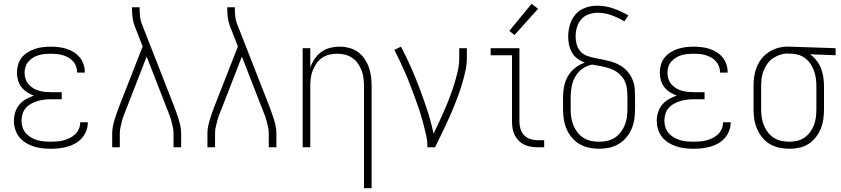

<svg xmlns="http://www.w3.org/2000/svg" viewBox="-20 -773 4415 1008"><path d="M247 8Q224 8 201.5 5.5Q179 3 157 -4Q135 -11 115 -23.5Q95 -36 81 -53.5Q67 -71 60 -93.5Q53 -116 53 -139Q53 -162 60 -184Q67 -206 81.5 -223.5Q96 -241 116.5 -252.5Q137 -264 158 -271Q139 -278 122 -289Q105 -300 92.5 -316Q80 -332 74.5 -351.5Q69 -371 69 -392Q69 -413 75 -433.5Q81 -454 94 -470.5Q107 -487 125.5 -498.5Q144 -510 164 -516.5Q184 -523 205 -525.5Q226 -528 247 -528Q268 -528 288.5 -525.5Q309 -523 328.5 -517Q348 -511 366 -500Q384 -489 397.5 -473Q411 -457 418 -437Q425 -417 425 -397Q425 -395 425 -394Q425 -393 425 -392H385Q385 -393 385 -393.5Q385 -394 385 -395Q385 -411 379 -426Q373 -441 362.5 -452.5Q352 -464 338 -471.5Q324 -479 309 -483.5Q294 -488 278.5 -489.5Q263 -491 247 -491Q231 -491 215 -489.5Q199 -488 183.5 -483.5Q168 -479 154 -470.5Q140 -462 129.5 -450Q119 -438 114 -422.5Q109 -407 109 -391Q109 -375 114 -359Q119 -343 130 -330.5Q141 -318 155 -309.5Q169 -301 185 -296.5Q201 -292 217.5 -290.5Q234 -289 250 -289H304V-252H250Q232 -252 214 -250Q196 -248 178.5 -243Q161 -238 144.5 -229Q128 -220 116 -206.5Q104 -193 98.5 -175.5Q93 -158 93 -139Q93 -122 98.5 -104.5Q104 -87 116 -73.5Q128 -60 143.5 -51Q159 -42 176.5 -37Q194 -32 211.5 -30.5Q229 -29 247 -29Q264 -29 281 -30.5Q298 -32 314.5 -36.5Q331 -41 346.5 -48.5Q362 -56 374.5 -68Q387 -80 394 -96Q401 -112 401 -129Q401 -129 401 -129.5Q401 -130 401 -131H441Q441 -130 441 -129.5Q441 -129 441 -128Q441 -106 432.5 -85Q424 -64 409.5 -47.5Q395 -31 375.5 -20Q356 -9 334.5 -3Q313 3 291 5.5Q269 8 247 8Z M569 0V-74Q569 -91 572.5 -108.5Q576 -126 581 -143Q586 -160 592 -176.5Q598 -193 604 -210L729 -529L687 -636Q679 -658 676 -681Q673 -704 673 -728V-735H713V-728Q713 -708 715 -688Q717 -668 724 -649L896 -210Q902 -193 908 -176.5Q914 -160 919 -143Q924 -126 927.5 -108.5Q931 -91 931 -74V0H891V-74Q891 -89 887.5 -105Q884 -121 880 -136.5Q876 -152 870.5 -167Q865 -182 859 -196L750 -476L641 -196Q635 -182 629.5 -167Q624 -152 620 -136.5Q616 -121 612.5 -105Q609 -89 609 -74V0Z M1069 0V-74Q1069 -91 1072.5 -108.5Q1076 -126 1081 -143Q1086 -160 1092 -176.5Q1098 -193 1104 -210L1229 -529L1187 -636Q1179 -658 1176 -681Q1173 -704 1173 -728V-735H1213V-728Q1213 -708 1215 -688Q1217 -668 1224 -649L1396 -210Q1402 -193 1408 -176.5Q1414 -160 1419 -143Q1424 -126 1427.5 -108.5Q1431 -91 1431 -74V0H1391V-74Q1391 -89 1387.5 -105Q1384 -121 1380 -136.5Q1376 -152 1370.5 -167Q1365 -182 1359 -196L1250 -476L1141 -196Q1135 -182 1129.5 -167Q1124 -152 1120 -136.5Q1116 -121 1112.5 -105Q1109 -89 1109 -74V0Z M1891 215V-320Q1891 -341 1888.5 -362Q1886 -383 1878.5 -402.5Q1871 -422 1859 -439.5Q1847 -457 1829.5 -469Q1812 -481 1791.5 -486Q1771 -491 1750 -491Q1729 -491 1708.5 -486Q1688 -481 1670.5 -469Q1653 -457 1641 -439.5Q1629 -422 1621.5 -402.5Q1614 -383 1611.5 -362Q1609 -341 1609 -320V0H1569V-520H1609V-418Q1617 -442 1631.5 -463.5Q1646 -485 1666.5 -500Q1687 -515 1712 -521.5Q1737 -528 1763 -528Q1788 -528 1813 -521.5Q1838 -515 1858.5 -500.5Q1879 -486 1893.5 -464.5Q1908 -443 1916.5 -419.5Q1925 -396 1928 -370.5Q1931 -345 1931 -320V215Z M2224 0Q2224 -34 2216.5 -67Q2209 -100 2200 -133Q2191 -166 2180.5 -198Q2170 -230 2158 -262Q2146 -294 2134 -325.5Q2122 -357 2108.5 -388Q2095 -419 2080.5 -450Q2066 -481 2050 -511L2085 -528Q2114 -474 2138.5 -418Q2163 -362 2184.5 -304.5Q2206 -247 2225 -189Q2244 -131 2256 -71Q2271 -102 2286 -134Q2301 -166 2315 -198.5Q2329 -231 2341.5 -264Q2354 -297 2364.5 -330.5Q2375 -364 2383 -398.5Q2391 -433 2391 -468V-520H2431V-468Q2431 -437 2424.5 -406Q2418 -375 2409.5 -345Q2401 -315 2390.5 -285.5Q2380 -256 2368.5 -227Q2357 -198 2344.5 -169.5Q2332 -141 2318.5 -112.5Q2305 -84 2291.5 -56Q2278 -28 2264 0Z M2802 0Q2784 0 2766 -3Q2748 -6 2731.5 -14Q2715 -22 2702.5 -35Q2690 -48 2682 -64Q2674 -80 2671 -98Q2668 -116 2668 -134V-483H2556V-520H2707V-134Q2707 -115 2712.5 -96Q2718 -77 2731.5 -63Q2745 -49 2763.5 -43Q2782 -37 2802 -37H2837V0ZM2681 -589 2654 -611 2771 -753 2805 -727Z M3125 8Q3098 8 3072 2.5Q3046 -3 3023 -16.5Q3000 -30 2982.5 -50.5Q2965 -71 2954.5 -95.5Q2944 -120 2940 -146.5Q2936 -173 2936 -200V-264Q2936 -293 2942 -321.5Q2948 -350 2962.5 -374.5Q2977 -399 3000 -417Q3023 -435 3050 -444Q3029 -452 3011.5 -465Q2994 -478 2983 -497Q2972 -516 2967.5 -537.5Q2963 -559 2963 -581Q2963 -602 2967 -623Q2971 -644 2979.5 -663Q2988 -682 3002 -698Q3016 -714 3034.5 -724Q3053 -734 3073.5 -738.5Q3094 -743 3115 -743Q3159 -743 3200.5 -728.5Q3242 -714 3279 -692L3258 -661Q3226 -680 3190.5 -693Q3155 -706 3118 -706Q3094 -706 3071 -698Q3048 -690 3032 -672Q3016 -654 3009 -630Q3002 -606 3002 -582Q3002 -561 3007.5 -540.5Q3013 -520 3026.5 -504Q3040 -488 3060 -480.5Q3080 -473 3100.5 -469Q3121 -465 3141.5 -461Q3162 -457 3182.5 -451.5Q3203 -446 3222 -437Q3241 -428 3257 -415Q3273 -402 3285 -384.5Q3297 -367 3304 -347Q3311 -327 3312.5 -306Q3314 -285 3314 -264V-200Q3314 -173 3310 -146.5Q3306 -120 3295.5 -95.5Q3285 -71 3267.5 -50.5Q3250 -30 3227 -16.5Q3204 -3 3178 2.5Q3152 8 3125 8ZM3125 -29Q3147 -29 3168 -33.5Q3189 -38 3207 -49.5Q3225 -61 3238.5 -78.5Q3252 -96 3260 -116Q3268 -136 3271 -157Q3274 -178 3274 -200V-264Q3274 -288 3270.5 -312Q3267 -336 3255 -356.5Q3243 -377 3223.5 -391.5Q3204 -406 3181.5 -413.5Q3159 -421 3136 -425.5Q3113 -430 3089 -434Q3062 -429 3038.5 -412.5Q3015 -396 3001 -372Q2987 -348 2981.5 -320Q2976 -292 2976 -264V-200Q2976 -178 2979 -157Q2982 -136 2990 -116Q2998 -96 3011.5 -78.5Q3025 -61 3043 -49.5Q3061 -38 3082 -33.5Q3103 -29 3125 -29Z M3622 8Q3599 8 3576.5 5.5Q3554 3 3532 -4Q3510 -11 3490 -23.5Q3470 -36 3456 -53.5Q3442 -71 3435 -93.5Q3428 -116 3428 -139Q3428 -162 3435 -184Q3442 -206 3456.5 -223.5Q3471 -241 3491.5 -252.5Q3512 -264 3533 -271Q3514 -278 3497 -289Q3480 -300 3467.5 -316Q3455 -332 3449.5 -351.5Q3444 -371 3444 -392Q3444 -413 3450 -433.5Q3456 -454 3469 -470.5Q3482 -487 3500.5 -498.5Q3519 -510 3539 -516.5Q3559 -523 3580 -525.5Q3601 -528 3622 -528Q3643 -528 3663.5 -525.5Q3684 -523 3703.5 -517Q3723 -511 3741 -500Q3759 -489 3772.5 -473Q3786 -457 3793 -437Q3800 -417 3800 -397Q3800 -395 3800 -394Q3800 -393 3800 -392H3760Q3760 -393 3760 -393.5Q3760 -394 3760 -395Q3760 -411 3754 -426Q3748 -441 3737.5 -452.5Q3727 -464 3713 -471.5Q3699 -479 3684 -483.5Q3669 -488 3653.5 -489.5Q3638 -491 3622 -491Q3606 -491 3590 -489.5Q3574 -488 3558.5 -483.5Q3543 -479 3529 -470.5Q3515 -462 3504.5 -450Q3494 -438 3489 -422.5Q3484 -407 3484 -391Q3484 -375 3489 -359Q3494 -343 3505 -330.5Q3516 -318 3530 -309.5Q3544 -301 3560 -296.5Q3576 -292 3592.5 -290.5Q3609 -289 3625 -289H3679V-252H3625Q3607 -252 3589 -250Q3571 -248 3553.5 -243Q3536 -238 3519.5 -229Q3503 -220 3491 -206.5Q3479 -193 3473.5 -175.5Q3468 -158 3468 -139Q3468 -122 3473.5 -104.5Q3479 -87 3491 -73.5Q3503 -60 3518.5 -51Q3534 -42 3551.5 -37Q3569 -32 3586.5 -30.5Q3604 -29 3622 -29Q3639 -29 3656 -30.5Q3673 -32 3689.5 -36.5Q3706 -41 3721.5 -48.5Q3737 -56 3749.5 -68Q3762 -80 3769 -96Q3776 -112 3776 -129Q3776 -129 3776 -129.5Q3776 -130 3776 -131H3816Q3816 -130 3816 -129.5Q3816 -129 3816 -128Q3816 -106 3807.5 -85Q3799 -64 3784.5 -47.5Q3770 -31 3750.5 -20Q3731 -9 3709.5 -3Q3688 3 3666 5.5Q3644 8 3622 8Z M4124 8Q4098 8 4071.5 2.5Q4045 -3 4022 -16.5Q3999 -30 3982 -51Q3965 -72 3954.5 -96.5Q3944 -121 3940 -147Q3936 -173 3936 -200V-320Q3936 -346 3939.5 -371Q3943 -396 3952.5 -420Q3962 -444 3978 -464.5Q3994 -485 4015.5 -499Q4037 -513 4061.5 -520.5Q4086 -528 4112 -528Q4115 -528 4118.5 -528Q4122 -528 4125 -528L4367 -520V-483L4233 -488Q4252 -474 4267 -455Q4282 -436 4290.5 -413.5Q4299 -391 4302.5 -367.5Q4306 -344 4306 -320V-200Q4306 -174 4302.5 -148Q4299 -122 4289 -97.5Q4279 -73 4262.5 -52Q4246 -31 4224 -17Q4202 -3 4176 2.5Q4150 8 4124 8ZM4124 -29Q4145 -29 4166 -34Q4187 -39 4204 -51Q4221 -63 4233.5 -80Q4246 -97 4253.5 -117Q4261 -137 4263.5 -158Q4266 -179 4266 -200V-320Q4266 -340 4263.5 -360Q4261 -380 4254.5 -398.5Q4248 -417 4237.5 -434Q4227 -451 4211.5 -464Q4196 -477 4176.5 -483.5Q4157 -490 4138 -491H4125Q4122 -491 4119.5 -491.5Q4117 -492 4115 -492Q4094 -492 4074 -485Q4054 -478 4037 -466.5Q4020 -455 4008 -437.5Q3996 -420 3988.5 -401Q3981 -382 3978.5 -361.5Q3976 -341 3976 -320V-200Q3976 -179 3979 -157.5Q3982 -136 3990 -116Q3998 -96 4011 -79Q4024 -62 4042 -50Q4060 -38 4081.5 -33.5Q4103 -29 4124 -29Z"/></svg>

Font: Zed Sans Extralight
Style: Regular
Weight: 200
Designer: Belleve Invis
Foundry: Belleve Invis
Version: Version 1.0.0; ttfautohint (v1.8.4)